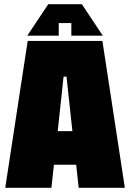

<svg xmlns="http://www.w3.org/2000/svg" viewBox="-20 -895 620 915"><path d="M5 0 112 -700H468L575 0H355L343 -110H237L225 0ZM255 -270H325L297 -530H283ZM260 -725H110L210 -875H370L470 -725H320V-785H260Z"/></svg>

Font: Tektur Condensed Black
Style: Regular
Weight: 900
Width: 3
Designer: Adam Jagosz
Foundry: Adam Jagosz
Version: Version 1.005;gftools[0.9.30]